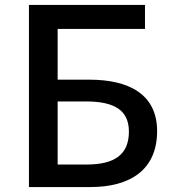

<svg xmlns="http://www.w3.org/2000/svg" viewBox="-20 -756 699 776"><path d="M97 0H346C505 0 615 -69 615 -226C615 -378 497 -434 341 -434H213V-639H566V-736H97ZM213 -91V-346H327C442 -346 501 -311 501 -224C501 -132 444 -91 330 -91Z"/></svg>

Font: Source Han Sans KR Medium
Style: Regular
Weight: 500
Designer: Ryoko NISHIZUKA (kana & ideographs); Paul D. Hunt (Latin, Greek & Cyrillic); Wenlong ZHANG (bopomofo); Sandoll Communica
Foundry: Adobe Systems Incorporated
Version: Version 1.001;PS 1.001;hotconv 1.0.78;makeotf.lib2.5.61930